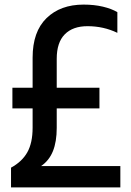

<svg xmlns="http://www.w3.org/2000/svg" viewBox="-20 -757 572 836"><path d="M28 -27Q76 -53 99 -94Q122 -135 122 -201V-285H34V-375H122V-506Q122 -619 182.5 -678Q243 -737 344 -737Q390 -737 428 -728Q466 -719 491 -704V-614Q431 -643 361 -643Q297 -643 262 -607.5Q227 -572 227 -501V-375H413V-285H227V-200Q227 -140 210.5 -99Q194 -58 159 -34H504V59H28Z"/></svg>

Font: Gmarket Sans TTF Medium
Style: Regular
Weight: 500
Designer: Creative Director : Sungho Lee; Art Director : Kiwoong Choi; Project Manager : Sori Yang, Jongwook Yoon; Font Designer :
Foundry: Sandoll Inc.
Version: Version 1.000;hotconv 1.0.109;makeotfexe 2.5.65596